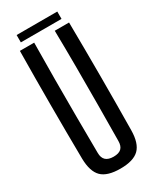

<svg xmlns="http://www.w3.org/2000/svg" viewBox="-224 -946 833 1018"><g transform="rotate(-30 193.0 -437.5)"><path d="M193 7.5Q113 7.5 78.5 -26.8Q44 -61 42.5 -140Q40.5 -304.5 40.5 -470Q40.5 -635.5 42.5 -800H130Q128.5 -690.5 128 -576.5Q127.5 -462.5 128 -348.8Q128.5 -235 129.5 -125.5Q129.5 -95 145.5 -80.2Q161.5 -65.5 193 -65.5Q225.5 -65.5 240.8 -80.2Q256 -95 256 -125.5Q257 -235 257.8 -348.8Q258.5 -462.5 258.2 -576.5Q258 -690.5 256 -800H343.5Q345.5 -635.5 345.5 -470Q345.5 -304.5 343.5 -140Q342.5 -61 307.8 -26.8Q273 7.5 193 7.5ZM69.5 -881.5H318.5V-836.5H69.5Z"/></g></svg>

Font: Big Shoulders Display Thin SemiBold
Style: Regular
Weight: 600
Version: Version 2.002